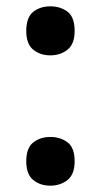

<svg xmlns="http://www.w3.org/2000/svg" viewBox="-20 -574 319 607"><path d="M63 -64Q63 -106 85 -123.5Q107 -141 139 -141Q171 -141 193.5 -124Q216 -107 216 -64Q216 -23 193.5 -5Q171 13 139 13Q107 13 85 -5Q63 -23 63 -64ZM63 -476Q63 -519 85 -536.5Q107 -554 139 -554Q171 -554 193.5 -537Q216 -520 216 -476Q216 -435 193.5 -417Q171 -399 139 -399Q107 -399 85 -417Q63 -435 63 -476Z"/></svg>

Font: Noto Sans Tangsa SemiBold
Style: Regular
Weight: 600
Version: Version 1.504